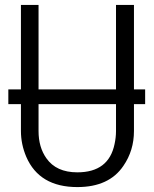

<svg xmlns="http://www.w3.org/2000/svg" viewBox="-20 -760 632 788"><path d="M14.2 -332.5V-393.1H65.9V-739.7H138.2V-393.1H456.1V-739.7H529.8V-393.1H575.7V-332.5H529.8V-222.2Q529.8 -142.1 486.3 -79.1Q427.7 7.8 297.4 7.8Q141.6 7.8 87.9 -116.2Q65.9 -168 65.9 -222.2V-332.5ZM456.1 -332.5H138.2V-222.2Q138.2 -155.8 170.4 -110.4Q210.9 -52.7 297.4 -52.7Q426.3 -52.7 450.2 -168.9Q456.1 -195.8 456.1 -222.2Z"/></svg>

Font: News Cycle
Style: Regular
Weight: 500
Version: Version 0.5.2